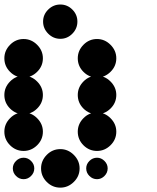

<svg xmlns="http://www.w3.org/2000/svg" viewBox="-24 -848 711 872"><path d="M416.7 -131.7Q435.8 -131.7 450.4 -117.1Q465 -102.5 465 -83.3Q465 -63.3 450.4 -48.8Q435.8 -34.2 416.7 -34.2Q396.7 -34.2 382.1 -48.8Q367.5 -63.3 367.5 -83.3Q367.5 -102.5 382.1 -117.1Q396.7 -131.7 416.7 -131.7ZM250 -170.8Q285 -170.8 311.2 -144.6Q337.5 -118.3 337.5 -83.3Q337.5 -47.5 311.2 -21.7Q285 4.2 250 4.2Q214.2 4.2 188.3 -21.7Q162.5 -47.5 162.5 -83.3Q162.5 -118.3 188.3 -144.6Q214.2 -170.8 250 -170.8ZM83.3 -131.7Q102.5 -131.7 117.1 -117.1Q131.7 -102.5 131.7 -83.3Q131.7 -63.3 117.1 -48.8Q102.5 -34.2 83.3 -34.2Q63.3 -34.2 48.8 -48.8Q34.2 -63.3 34.2 -83.3Q34.2 -102.5 48.8 -117.1Q63.3 -131.7 83.3 -131.7ZM416.7 -337.5Q451.7 -337.5 477.9 -311.2Q504.2 -285 504.2 -250Q504.2 -214.2 477.9 -188.3Q451.7 -162.5 416.7 -162.5Q380.8 -162.5 355 -188.3Q329.2 -214.2 329.2 -250Q329.2 -285 355 -311.2Q380.8 -337.5 416.7 -337.5ZM83.3 -337.5Q118.3 -337.5 144.6 -311.2Q170.8 -285 170.8 -250Q170.8 -214.2 144.6 -188.3Q118.3 -162.5 83.3 -162.5Q47.5 -162.5 21.7 -188.3Q-4.2 -214.2 -4.2 -250Q-4.2 -285 21.7 -311.2Q47.5 -337.5 83.3 -337.5ZM416.7 -504.2Q451.7 -504.2 477.9 -477.9Q504.2 -451.7 504.2 -416.7Q504.2 -380.8 477.9 -355Q451.7 -329.2 416.7 -329.2Q380.8 -329.2 355 -355Q329.2 -380.8 329.2 -416.7Q329.2 -451.7 355 -477.9Q380.8 -504.2 416.7 -504.2ZM83.3 -504.2Q118.3 -504.2 144.6 -477.9Q170.8 -451.7 170.8 -416.7Q170.8 -380.8 144.6 -355Q118.3 -329.2 83.3 -329.2Q47.5 -329.2 21.7 -355Q-4.2 -380.8 -4.2 -416.7Q-4.2 -451.7 21.7 -477.9Q47.5 -504.2 83.3 -504.2ZM416.7 -670.8Q451.7 -670.8 477.9 -644.6Q504.2 -618.3 504.2 -583.3Q504.2 -547.5 477.9 -521.7Q451.7 -495.8 416.7 -495.8Q380.8 -495.8 355 -521.7Q329.2 -547.5 329.2 -583.3Q329.2 -618.3 355 -644.6Q380.8 -670.8 416.7 -670.8ZM83.3 -670.8Q118.3 -670.8 144.6 -644.6Q170.8 -618.3 170.8 -583.3Q170.8 -547.5 144.6 -521.7Q118.3 -495.8 83.3 -495.8Q47.5 -495.8 21.7 -521.7Q-4.2 -547.5 -4.2 -583.3Q-4.2 -618.3 21.7 -644.6Q47.5 -670.8 83.3 -670.8ZM195 -804.6Q218.3 -827.5 250 -827.5Q281.7 -827.5 304.6 -804.6Q327.5 -781.7 327.5 -750Q327.5 -718.3 304.6 -695Q281.7 -671.7 250 -671.7Q218.3 -671.7 195 -695Q171.7 -718.3 171.7 -750Q171.7 -781.7 195 -804.6Z"/></svg>

Font: 0xA000-Dots-Mono
Style: Dots-Mono
Weight: 400
Version: Version 0.1